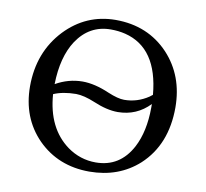

<svg xmlns="http://www.w3.org/2000/svg" viewBox="-76 -740 892 833"><g transform="rotate(10 370.5 -324.0)"><path d="M689 -329.1Q689 -165 585.9 -69.8Q498.5 9.3 369.1 9.8Q231.4 9.8 140.6 -81.5Q52.2 -171.9 51.8 -310.1Q51.8 -460.9 147 -562Q238.3 -657.7 368.2 -658.2Q511.2 -658.2 602.5 -561Q688.5 -468.3 689 -329.1ZM583.5 -366.2Q565.4 -569.8 418.9 -606.4Q388.7 -613.8 355 -613.8Q260.7 -613.8 205.6 -531.2Q157.7 -458 155.3 -337.9Q210.9 -369.6 272.9 -370.1Q327.1 -370.1 392.1 -341.8Q436.5 -323.2 463.9 -323.2Q521 -323.2 570.3 -356Q578.1 -361.3 583.5 -366.2ZM585.9 -326.2Q528.8 -266.6 445.8 -266.1Q397.5 -266.1 337.9 -291.5Q290 -311.5 254.9 -312Q196.8 -311.5 156.2 -293.9Q167 -145.5 264.2 -74.7Q320.8 -34.2 389.2 -34.2Q495.6 -34.2 548.3 -133.8Q585.4 -204.6 585.9 -310.1Q585.9 -316.4 585.9 -326.2Z"/></g></svg>

Font: Linux Biolinum O
Style: Regular
Weight: 400
Designer: Philipp H. Poll
Foundry: Philipp H. Poll
Version: Version 1.0.4